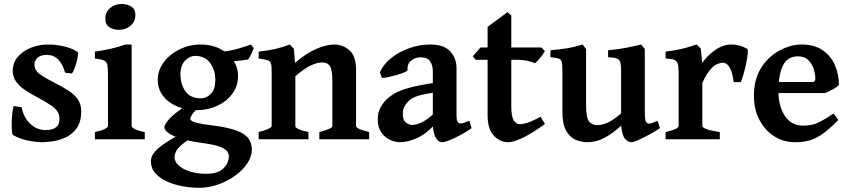

<svg xmlns="http://www.w3.org/2000/svg" viewBox="-20 -689 4203 950"><path d="M381.8 -138.2Q381.8 -86.4 360.1 -55.7Q338.4 -24.9 306.2 -9.8Q273.9 5.4 241.7 10Q209.5 14.6 188 14.6Q156.7 14.6 116.7 6.1Q76.7 -2.4 43.9 -21Q41 -22.9 39.3 -38.3Q37.6 -53.7 37.8 -76.4Q38.1 -99.1 40.3 -122.6Q42.5 -146 47.4 -164.1L86.9 -158.7Q97.2 -106.4 130.1 -75.9Q163.1 -45.4 205.1 -45.4Q274.4 -45.4 274.4 -100.1Q274.4 -137.7 240.5 -161.9Q206.5 -186 156.7 -211.9Q129.9 -226.1 103.8 -243.7Q77.6 -261.2 60.3 -284.2Q43 -307.1 43 -338.4Q43 -378.9 68.1 -408Q93.3 -437 133.3 -452.9Q173.3 -468.8 217.3 -468.8Q259.3 -468.8 300.5 -458.5Q341.8 -448.2 364.3 -431.2Q367.2 -428.7 365.5 -415Q363.8 -401.4 359.1 -383.5Q354.5 -365.7 348.1 -349.4Q341.8 -333 335.9 -325.2L302.2 -329.1Q277.3 -417.5 211.9 -417.5Q182.6 -417.5 166.5 -403.8Q150.4 -390.1 150.4 -370.1Q150.4 -340.8 177.5 -321.5Q204.6 -302.2 262.2 -272.9Q290.5 -258.3 318.1 -241Q345.7 -223.6 363.8 -199.2Q381.8 -174.8 381.8 -138.2Z M649.9 -615.7Q649.9 -583 626.5 -562.3Q603 -541.5 567.9 -541.5Q540.5 -541.5 520.8 -554.7Q501 -567.9 501 -595.7Q501 -628.9 524.7 -649.2Q548.3 -669.4 582.5 -669.4Q608.9 -669.4 629.4 -656.7Q649.9 -644 649.9 -615.7ZM449.7 0V-35.6Q482.4 -42.5 498.3 -50.8Q514.2 -59.1 514.2 -65.4V-316.4Q514.2 -349.6 511.5 -366.2Q508.8 -382.8 495.1 -389.4Q481.4 -396 449.7 -399.4V-433.6Q491.2 -439.5 529.1 -448Q566.9 -456.5 600.1 -468.8H631.3V-65.4Q631.3 -59.6 646 -51Q660.6 -42.5 696.3 -35.6V0Z M1226.1 51.3Q1226.1 85.9 1203.4 119.6Q1180.7 153.3 1142.8 180.7Q1105 208 1058.8 224.1Q1012.7 240.2 965.8 240.2Q927.2 240.2 885.7 232.9Q844.2 225.6 807.9 209.7Q771.5 193.8 749 168.7Q726.6 143.6 726.6 107.9Q726.6 90.3 739 71Q751.5 51.8 785.2 27.3Q818.8 2.9 882.3 -29.8Q882.3 -29.8 896 -28.8Q909.7 -27.8 924.1 -24.7Q938.5 -21.5 939.9 -14.6Q894.5 12.7 874.3 31.7Q854 50.8 848.9 64.5Q843.8 78.1 843.8 88.9Q843.8 110.8 864.3 129.6Q884.8 148.4 920.2 159.7Q955.6 170.9 1000 170.9Q1057.6 170.9 1085 144.5Q1112.3 118.2 1112.3 84Q1112.3 71.3 1103.5 59.3Q1094.7 47.4 1068.6 37.1Q1042.5 26.9 990.7 20Q894.5 7.8 844 -14.4Q793.5 -36.6 793.5 -60.1Q793.5 -71.8 816.4 -98.9Q839.4 -126 896 -162.6L983.9 -170.9Q942.4 -141.6 931.9 -124.3Q921.4 -106.9 921.4 -103Q921.4 -97.2 927.7 -91.6Q934.1 -85.9 957.3 -80.3Q980.5 -74.7 1031.7 -68.4Q1107.9 -58.6 1150.1 -43Q1192.4 -27.3 1209.2 -4.2Q1226.1 19 1226.1 51.3ZM1235.4 -450.7Q1231.9 -439.5 1223.9 -422.9Q1215.8 -406.2 1207.5 -394.5Q1181.2 -390.1 1152.1 -387.7Q1123 -385.3 1081.5 -386.7L1062.5 -431.6Q1112.8 -435.1 1156 -447.8Q1199.2 -460.4 1221.7 -468.8ZM1157.7 -313Q1157.7 -263.2 1129.4 -225.1Q1101.1 -187 1054.9 -165.5Q1008.8 -144 955.1 -144Q899.9 -144 856 -162.6Q812 -181.2 786.4 -214.8Q760.7 -248.5 760.7 -293.9Q760.7 -341.8 790.5 -381.6Q820.3 -421.4 869.1 -445.1Q918 -468.8 974.6 -468.8Q1027.3 -468.8 1068.8 -447.5Q1110.4 -426.3 1134 -390.9Q1157.7 -355.5 1157.7 -313ZM1045.4 -293Q1045.4 -342.3 1019.5 -377.4Q993.7 -412.6 944.3 -412.6Q920.4 -412.6 896.7 -389.9Q873 -367.2 873 -321.8Q873 -272.5 897.2 -237.5Q921.4 -202.6 974.1 -202.6Q1002.4 -202.6 1023.9 -224.9Q1045.4 -247.1 1045.4 -293Z M1560.1 0V-35.6Q1595.2 -44.9 1609.9 -52Q1624.5 -59.1 1624.5 -65.4V-287.1Q1624.5 -340.8 1613.3 -360.4Q1602.1 -379.9 1573.2 -379.9Q1549.8 -379.9 1519.3 -366Q1488.8 -352.1 1441.4 -312V-65.4Q1441.4 -49.3 1506.3 -35.6V0H1259.8V-35.6Q1324.2 -52.7 1324.2 -65.4V-336.4Q1324.2 -361.8 1321.3 -373.8Q1318.4 -385.7 1304.9 -390.6Q1291.5 -395.5 1259.8 -399.4V-433.6Q1306.2 -438.5 1342 -446.8Q1377.9 -455.1 1413.6 -468.8L1434.1 -448.2L1439.5 -377.9Q1496.1 -426.3 1545.9 -447.5Q1595.7 -468.8 1633.8 -468.8Q1675.8 -468.8 1708.7 -440.4Q1741.7 -412.1 1741.7 -343.8V-65.4Q1741.7 -59.1 1754.9 -52.2Q1768.1 -45.4 1806.6 -35.6V0Z M2313.5 -54.7Q2286.1 -35.6 2256.8 -20Q2227.5 -4.4 2203.6 5.1Q2179.7 14.6 2167.5 14.6Q2147.5 14.6 2134.5 -11Q2121.6 -36.6 2121.6 -80.1V-335.4Q2121.6 -365.7 2108.2 -385.7Q2094.7 -405.8 2058.1 -405.3Q2034.7 -405.3 2014.2 -388.7Q1993.7 -372.1 1996.6 -342.8Q1997.1 -337.9 1980.2 -330.8Q1963.4 -323.7 1939.7 -317.1Q1916 -310.5 1895.8 -306.4Q1875.5 -302.2 1869.6 -303.7L1859.4 -330.1Q1875 -368.7 1913.6 -400.1Q1952.1 -431.6 2003.4 -450.2Q2054.7 -468.8 2108.9 -468.8Q2175.8 -468.8 2207.3 -435.1Q2238.8 -401.4 2238.8 -351.6V-116.2Q2238.8 -78.1 2258.3 -78.1Q2265.1 -78.1 2274.2 -80.8Q2283.2 -83.5 2302.7 -91.3ZM2126.5 -231Q2064.9 -221.2 2039.8 -211.7Q2014.6 -202.1 2001.5 -189Q1988.8 -176.3 1981 -161.6Q1973.1 -147 1973.1 -126.5Q1973.1 -93.3 1989.5 -82Q2005.9 -70.8 2018.6 -70.8Q2037.6 -70.8 2062.7 -81.5Q2087.9 -92.3 2126.5 -126.5L2130.4 -71.8Q2084.5 -22.5 2039.1 -3.9Q1993.7 14.6 1960.4 14.6Q1933.6 14.6 1908 2.2Q1882.3 -10.3 1865.7 -35.4Q1849.1 -60.5 1849.1 -98.1Q1849.1 -131.3 1861.3 -154.5Q1873.5 -177.7 1891.1 -195.8Q1907.2 -211.9 1931.2 -226.1Q1955.1 -240.2 2000.5 -253.4Q2045.9 -266.6 2126.5 -278.8Z M2676.3 -75.7Q2611.8 -28.8 2566.4 -7.1Q2521 14.6 2495.6 14.6Q2453.6 14.6 2423.1 -18.1Q2392.6 -50.8 2392.6 -119.1V-393.1H2333.5L2319.3 -410.6L2357.4 -454.1H2392.6V-556.2L2491.2 -628.9L2509.8 -612.8V-454.1H2658.7L2676.3 -436.5Q2667 -419.9 2651.9 -401.6Q2636.7 -383.3 2627 -376Q2615.2 -381.8 2591.8 -387.5Q2568.4 -393.1 2542.5 -393.1H2509.8V-164.6Q2509.8 -114.3 2521.2 -94.5Q2532.7 -74.7 2551.3 -74.7Q2568.4 -74.7 2591.1 -82Q2613.8 -89.4 2654.8 -111.3Z M3245.6 -54.7Q3221.7 -39.1 3192.1 -22.9Q3162.6 -6.8 3138.2 3.9Q3113.8 14.6 3106 14.6Q3088.4 14.6 3073.7 -0.7Q3059.1 -16.1 3053.2 -66.4Q3012.7 -31.2 2982.9 -13.9Q2953.1 3.4 2930.2 9Q2907.2 14.6 2886.2 14.6Q2856 14.6 2827.6 2.4Q2799.3 -9.8 2781 -42.5Q2762.7 -75.2 2762.7 -136.2V-336.4Q2762.7 -367.2 2760 -380.9Q2757.3 -394.5 2744.9 -398.9Q2732.4 -403.3 2703.6 -406.2V-440.4Q2752.4 -444.8 2787.4 -450.4Q2822.3 -456.1 2862.8 -468.8L2879.9 -446.3V-167Q2879.9 -106.4 2894.5 -88.1Q2909.2 -69.8 2936.5 -69.8Q2957 -69.8 2985.1 -81.5Q3013.2 -93.3 3053.2 -127.9V-336.4Q3053.2 -365.7 3049.6 -379.9Q3045.9 -394 3032.2 -399.4Q3018.6 -404.8 2988.8 -406.2V-440.4Q3037.6 -444.8 3077.4 -452.4Q3117.2 -460 3152.3 -468.8L3170.4 -446.3V-138.7Q3170.4 -108.9 3172.9 -96.9Q3175.3 -85 3181.6 -80.1Q3187 -75.7 3197.8 -78.1Q3208.5 -80.6 3233.4 -91.3Z M3677.2 -447.3Q3681.6 -444.3 3679.7 -423.8Q3677.7 -403.3 3671.9 -375.2Q3666 -347.2 3658.7 -321.5Q3651.4 -295.9 3645.5 -282.7H3609.9Q3606.4 -322.3 3592.8 -350.3Q3579.1 -378.4 3555.7 -378.4Q3543 -378.4 3526.9 -371.3Q3510.7 -364.3 3492.7 -342.8Q3474.6 -321.3 3455.1 -278.8V-65.4Q3455.1 -58.1 3475.3 -50.3Q3495.6 -42.5 3541.5 -35.6V0H3273.4V-35.6Q3337.9 -50.3 3337.9 -65.4V-324.2Q3337.9 -356.4 3334.5 -369.1Q3331.1 -381.8 3326.7 -386.2Q3320.3 -392.6 3310.3 -395.3Q3300.3 -397.9 3273.4 -399.4V-433.6Q3309.1 -438.5 3333.3 -443.1Q3357.4 -447.8 3378.7 -453.9Q3399.9 -460 3427.2 -468.8L3447.8 -448.2L3454.1 -377.4Q3480.5 -415 3519.3 -441.9Q3558.1 -468.8 3600.1 -468.8Q3640.1 -468.8 3677.2 -447.3Z M4130.9 -268.6Q4122.1 -258.3 4100.1 -246.3Q4078.1 -234.4 4062.5 -228.5H3767.6L3768.6 -283.2H3995.6Q4006.8 -283.2 4010.5 -286.9Q4014.2 -290.5 4014.2 -300.8Q4014.2 -320.3 4006.6 -345.9Q3999 -371.6 3980.2 -390.9Q3961.4 -410.2 3928.2 -410.2Q3875 -410.2 3853.3 -363.5Q3831.5 -316.9 3831.5 -239.3Q3831.5 -165 3863 -116.2Q3894.5 -67.4 3954.1 -67.4Q3974.6 -67.4 3994.1 -71Q4013.7 -74.7 4039.1 -87.4Q4064.5 -100.1 4102.5 -126.5Q4108.9 -123 4117.4 -111.1Q4126 -99.1 4127.9 -95.2Q4082.5 -49.3 4048.8 -25.6Q4015.1 -2 3983.6 6.3Q3952.1 14.6 3913.1 14.6Q3857.4 14.6 3811.5 -14.2Q3765.6 -43 3738 -95Q3710.4 -147 3710.4 -215.8Q3710.4 -349.1 3811 -422.9Q3836.9 -441.9 3872.8 -455.3Q3908.7 -468.8 3945.8 -468.8Q4009.8 -468.8 4050.5 -440.4Q4091.3 -412.1 4111.1 -366.5Q4130.9 -320.8 4130.9 -268.6Z"/></svg>

Font: Gentium Plus
Style: Bold
Weight: 700
Designer: Victor Gaultney, Annie Olsen, Iska Routamaa, Becca Hirsbrunner
Foundry: SIL International
Version: Version 6.101